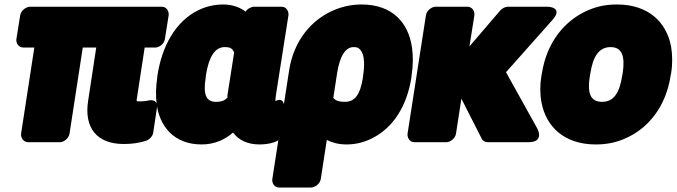

<svg xmlns="http://www.w3.org/2000/svg" viewBox="-20 -596 3017 856"><path d="M591 -162 625 -384H672C688 -384 711 -398 715 -421L732 -528C734 -544 724 -566 701 -566H114C98 -566 74 -551 70 -528L53 -421C51 -405 62 -384 85 -384H133L74 0C72 16 83 38 106 38H247C263 38 286 23 290 0L349 -384H409L373 -147C354 -27 411 46 532 46C570 46 601 41 630 32C645 27 660 13 663 -4L679 -111C687 -161 641 -148 637 -147C632 -146 618 -144 605 -144C587 -144 588 -144 591 -162Z M976 -576C938 -576 900 -568 865 -551C761 -500 702 -389 682 -260L681 -250C675 -209 674 -171 678 -135C690 -37 752 48 879 48C936 48 982 27 1019 -5C1044 29 1084 48 1137 48C1174 48 1241 39 1243 -6L1247 -112C1249 -171 1208 -145 1208 -145C1208 -150 1208 -160 1210 -171L1266 -528C1268 -544 1258 -566 1235 -566H1113C1100 -566 1083 -557 1075 -544C1052 -562 1018 -576 976 -576ZM1024 -363 994 -171C993 -167 995 -165 994 -161C983 -149 971 -142 943 -142C899 -142 885 -174 897 -250L898 -260C911 -343 938 -386 982 -386C1009 -386 1015 -379 1024 -363Z M1526 48C1564 48 1601 39 1634 23C1735 -25 1795 -127 1814 -250L1815 -260C1822 -304 1822 -345 1817 -383C1802 -491 1733 -576 1592 -576C1551 -576 1511 -568 1474 -553C1369 -511 1289 -414 1269 -282L1194 203C1192 219 1202 240 1225 240H1366C1382 240 1406 226 1410 203L1437 28C1461 40 1490 48 1526 48ZM1518 -142C1488 -142 1474 -149 1466 -160L1483 -270C1495 -347 1521 -386 1556 -386C1569 -386 1575 -384 1580 -380C1601 -365 1609 -324 1599 -260L1598 -250C1586 -174 1562 -142 1518 -142Z M2037 -156 2127 21C2131 31 2142 38 2155 38H2336C2409 38 2376 -22 2376 -22L2236 -274L2442 -506C2495 -565 2422 -566 2422 -566H2244C2233 -566 2219 -559 2210 -549L2073 -389L2095 -528C2097 -544 2087 -566 2064 -566H1922C1906 -566 1883 -551 1879 -528L1797 0C1795 16 1805 38 1828 38H1970C1986 38 2009 23 2013 0Z M2396 -269 2394 -259C2387 -217 2387 -178 2394 -140C2414 -32 2495 48 2636 48C2680 48 2721 41 2761 24C2871 -21 2949 -122 2970 -259L2972 -269C2979 -312 2978 -351 2972 -388C2952 -496 2872 -576 2731 -576C2687 -576 2646 -569 2606 -552C2497 -507 2417 -406 2396 -269ZM2756 -269 2754 -259C2742 -179 2714 -142 2665 -142C2613 -142 2597 -178 2610 -259L2612 -269C2624 -348 2653 -386 2702 -386C2752 -386 2768 -348 2756 -269Z"/></svg>

Font: Asimov Print
Style: EIt
Weight: 500
Designer: Google
Version: Version 2.000980; 2014